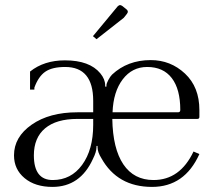

<svg xmlns="http://www.w3.org/2000/svg" viewBox="-20 -716 838 754"><path d="M422 -275H679Q688 -275 688 -284Q688 -366 654.5 -409.5Q621 -453 558 -453Q499 -453 462 -404.5Q425 -356 422 -275ZM187 -9Q259 -9 302.5 -68.5Q346 -128 346 -226V-249H284Q201 -249 157 -212Q113 -175 113 -106Q113 -9 187 -9ZM378 -95Q363 -119 363 -138V-143H359V-138Q359 -120 345 -92Q295 18 186 18Q118 18 76.5 -16.5Q35 -51 35 -106Q35 -178 104.5 -226.5Q174 -275 284 -275H346V-320Q346 -453 236 -453Q185 -453 158 -434.5Q131 -416 115 -372V-364H98V-435Q153 -479 235 -479Q332 -479 374 -428Q393 -405 393 -381V-376H398V-381Q398 -388 405.5 -402Q413 -416 420 -423Q481 -480 572 -480Q650 -480 706.5 -427Q763 -374 763 -284V-257Q763 -249 755 -249H421Q423 -132 464.5 -70.5Q506 -9 583 -9Q687 -9 740 -121L763 -111Q705 18 577 18Q441 18 378 -95ZM461 -692 477 -679Q482 -675 482 -669Q482 -667 478 -661L466 -646L359 -562L345 -574L442 -691Q447 -696 452 -696Q455 -696 461 -692Z"/></svg>

Font: Foglihten068fMac
Style: Regular
Weight: 500
Designer: gluk (gluksza@wp.pl)
Foundry: gluk (gluksza@wp.pl)
Version: Version 0.68